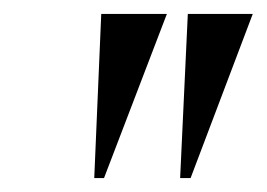

<svg xmlns="http://www.w3.org/2000/svg" viewBox="-20 -734 382 275"><path d="M115 -479H129L219 -714H125ZM238 -479H253L342 -714H249Z"/></svg>

Font: Noto Serif Display Condensed Medium
Style: Italic
Weight: 500
Width: 3
Italic angle: -12°
Designer: Monotype Design Team
Foundry: Monotype Imaging Inc.
Version: Version 2.009